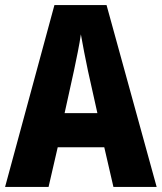

<svg xmlns="http://www.w3.org/2000/svg" viewBox="-20 -735 636 755"><path d="M426 0 390 -156H207L171 0H0L194 -715H399L596 0ZM326 -456Q319 -490 311 -530Q303 -570 298 -600Q294 -571 286 -531Q278 -491 271 -458L234 -290H363Z"/></svg>

Font: Noto Sans Arabic Cond ExtBd
Style: Regular
Weight: 800
Width: 3
Designer: Monotype Design Team, Nadine Chahine, Nizar Qandah and Khaled Hosny
Foundry: Monotype Imaging Inc.
Version: Version 2.012; ttfautohint (v1.8.4.7-5d5b)